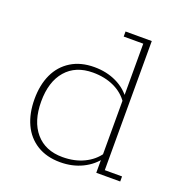

<svg xmlns="http://www.w3.org/2000/svg" viewBox="-112 -678 735 784"><g transform="rotate(20 256.0 -286.5)"><path d="M233 10Q174 10 132 -16Q90 -42 68.5 -88.5Q47 -135 47 -197Q47 -259 68.5 -305Q90 -351 132 -377Q174 -403 233 -403Q286 -403 329 -382.5Q372 -362 398 -324L387 -332V-561H302V-583H416V-22H491V0H387V-61L398 -69Q372 -32 329 -11Q286 10 233 10ZM235 -13Q287 -13 327.5 -32.5Q368 -52 391 -86L387 -68V-325L391 -307Q368 -342 327.5 -361Q287 -380 235 -380Q160 -380 118 -331.5Q76 -283 76 -197Q76 -111 118 -62Q160 -13 235 -13Z"/></g></svg>

Font: Rokkitt Thin
Style: Regular
Weight: 250
Version: Version 3.103